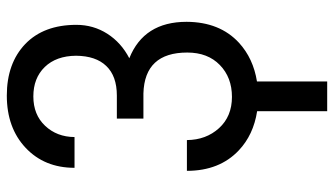

<svg xmlns="http://www.w3.org/2000/svg" viewBox="-226 -534 971 558"><g transform="rotate(-90 259.0 -255.5)"><path d="M375.5 -519.5Q375 -577.1 342.8 -610.4Q310.5 -643.6 257.3 -643.6Q204.1 -643.6 171.9 -609.4Q139.6 -575.2 139.2 -523.9H49.8Q49.8 -611.3 107.9 -666Q166 -720.7 259.8 -720.7Q353.5 -720.7 409.7 -667Q465.3 -613.3 465.3 -518.6Q465.3 -469.2 439.5 -428.7Q413.6 -388.2 368.2 -364.7Q474.1 -322.3 474.1 -198.2Q473.6 -101.6 413.1 -45.9Q367.7 -4.4 300.8 6.3V210.4H214.4V6.8Q145.5 -3.9 100.6 -46.4Q41 -102.5 41 -197.3H130.4Q130.9 -141.6 165 -104Q199.2 -66.4 255.9 -66.4Q312.5 -66.4 348.6 -101.6Q384.8 -136.7 384.8 -196.3Q384.8 -320.3 266.1 -323.7H192.9V-400.9H259.8Q316.4 -400.9 345.7 -431.6Q375 -461.9 375.5 -519.5Z"/></g></svg>

Font: RobotoCondensed-Regular
Style: Regular
Weight: 400
Designer: Google
Version: Version 2.001201; 2014